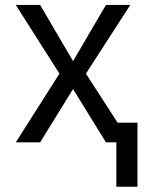

<svg xmlns="http://www.w3.org/2000/svg" viewBox="-20 -565 580 762"><path d="M139.2 -545.5 269.9 -322.4 400.6 -545.5H497.2L321 -272.7L497.2 0H400.6L269.9 -211.6L139.2 0H42.6L215.9 -272.7L42.6 -545.5ZM525.6 -78.1V176.1H441.8V-78.1Z"/></svg>

Font: InterMG
Style: Regular
Weight: 400
Designer: Rasmus Andersson
Foundry: rsms
Version: Version 3.019;December 26, 2023;FontCreator 15.0.0.2955 64-b